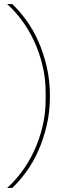

<svg xmlns="http://www.w3.org/2000/svg" viewBox="-20 -780 369 938"><path d="M15 138Q52 105 86 59.5Q120 14 146 -41.5Q172 -97 187.5 -161Q203 -225 203 -294V-328Q203 -397 187.5 -461Q172 -525 146 -580.5Q120 -636 86 -681.5Q52 -727 15 -760H40Q74 -728 107.5 -682.5Q141 -637 166.5 -580Q192 -523 208 -455Q224 -387 224 -311Q224 -234 208 -166.5Q192 -99 166.5 -42Q141 15 107.5 60.5Q74 106 40 138H15Z"/></svg>

Font: IBM Plex Serif Thin
Style: Regular
Weight: 100
Designer: Mike Abbink, Paul van der Laan, Pieter van Rosmalen
Foundry: Bold Monday
Version: Version 3.001